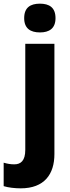

<svg xmlns="http://www.w3.org/2000/svg" viewBox="-71 -788 384 1048"><path d="M61 -689C61 -632 96 -611 147 -611C197 -611 232 -632 232 -689C232 -747 198 -768 147 -768C95 -768 61 -747 61 -689ZM42 240C171 240 226 163 226 53V-549H67V30C67 90 42 109 7 109C-14 109 -30 106 -51 100V228C-26 236 11 240 42 240Z"/></svg>

Font: Noto Sans Gurmukhi UI SemiCondensed ExtraBold
Style: Regular
Weight: 800
Width: 4
Designer: Jelle Bosma - Monotype Design Team
Foundry: Monotype Imaging Inc.
Version: Version 2.004